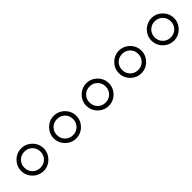

<svg xmlns="http://www.w3.org/2000/svg" viewBox="166 -1214 1667 1667"><g transform="rotate(-45 1000.0 -380.0)"><path d="M80 -380Q80 -342 99 -310.5Q118 -279 149.5 -260Q181 -241 219 -241Q257 -241 288.5 -260Q320 -279 339 -310.5Q358 -342 358 -380Q358 -418 339 -449.5Q320 -481 288.5 -500Q257 -519 219 -519Q181 -519 149.5 -500Q118 -481 99 -449.5Q80 -418 80 -380ZM120 -380Q120 -422 148.5 -450.5Q177 -479 219 -479Q261 -479 289.5 -450.5Q318 -422 318 -380Q318 -338 289.5 -309.5Q261 -281 219 -281Q177 -281 148.5 -309.5Q120 -338 120 -380Z M480 -380Q480 -342 499 -310.5Q518 -279 549.5 -260Q581 -241 619 -241Q657 -241 688.5 -260Q720 -279 739 -310.5Q758 -342 758 -380Q758 -418 739 -449.5Q720 -481 688.5 -500Q657 -519 619 -519Q581 -519 549.5 -500Q518 -481 499 -449.5Q480 -418 480 -380ZM520 -380Q520 -422 548.5 -450.5Q577 -479 619 -479Q661 -479 689.5 -450.5Q718 -422 718 -380Q718 -338 689.5 -309.5Q661 -281 619 -281Q577 -281 548.5 -309.5Q520 -338 520 -380Z M880 -380Q880 -342 899 -310.5Q918 -279 949.5 -260Q981 -241 1019 -241Q1057 -241 1088.5 -260Q1120 -279 1139 -310.5Q1158 -342 1158 -380Q1158 -418 1139 -449.5Q1120 -481 1088.5 -500Q1057 -519 1019 -519Q981 -519 949.5 -500Q918 -481 899 -449.5Q880 -418 880 -380ZM920 -380Q920 -422 948.5 -450.5Q977 -479 1019 -479Q1061 -479 1089.5 -450.5Q1118 -422 1118 -380Q1118 -338 1089.5 -309.5Q1061 -281 1019 -281Q977 -281 948.5 -309.5Q920 -338 920 -380Z M1280 -380Q1280 -342 1299 -310.5Q1318 -279 1349.5 -260Q1381 -241 1419 -241Q1457 -241 1488.5 -260Q1520 -279 1539 -310.5Q1558 -342 1558 -380Q1558 -418 1539 -449.5Q1520 -481 1488.5 -500Q1457 -519 1419 -519Q1381 -519 1349.5 -500Q1318 -481 1299 -449.5Q1280 -418 1280 -380ZM1320 -380Q1320 -422 1348.5 -450.5Q1377 -479 1419 -479Q1461 -479 1489.5 -450.5Q1518 -422 1518 -380Q1518 -338 1489.5 -309.5Q1461 -281 1419 -281Q1377 -281 1348.5 -309.5Q1320 -338 1320 -380Z M1680 -380Q1680 -342 1699 -310.5Q1718 -279 1749.5 -260Q1781 -241 1819 -241Q1857 -241 1888.5 -260Q1920 -279 1939 -310.5Q1958 -342 1958 -380Q1958 -418 1939 -449.5Q1920 -481 1888.5 -500Q1857 -519 1819 -519Q1781 -519 1749.5 -500Q1718 -481 1699 -449.5Q1680 -418 1680 -380ZM1720 -380Q1720 -422 1748.5 -450.5Q1777 -479 1819 -479Q1861 -479 1889.5 -450.5Q1918 -422 1918 -380Q1918 -338 1889.5 -309.5Q1861 -281 1819 -281Q1777 -281 1748.5 -309.5Q1720 -338 1720 -380Z"/></g></svg>

Font: text-security-circle
Style: Regular
Weight: 400
Monospace: yes
Foundry: Oskari Noppa
Version: Version 3.000;hotconv 1.0.118;makeotfexe 2.5.65603